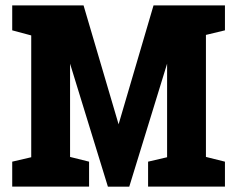

<svg xmlns="http://www.w3.org/2000/svg" viewBox="-20 -687 873 707"><path d="M377.3 0.3 172 -667H287.7L416.7 -229.3L545.3 -667H661.3L456 0.3ZM95 0V-667H238V0ZM595.3 0V-667H738.3V0ZM25 0V-91.7L125 -115L105 0ZM228 0 201.3 -118.3 308 -91.7V0ZM525.3 0V-91.7L625.3 -115L605.3 0ZM25 -667H105L124.3 -548.7L25 -575.3ZM728.3 0 701.7 -118.3 808.3 -91.7V0ZM695 -548 728.3 -667H808.3V-575.3Z"/></svg>

Font: Epunda Slab Light
Style: Regular
Weight: 300
Designer: Simon Atzbach
Foundry: typofactur
Version: Version 1.102